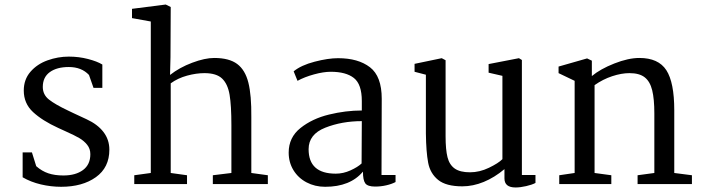

<svg xmlns="http://www.w3.org/2000/svg" viewBox="-20 -813 3106 848"><path d="M121 -140 140 -79Q165 -57 193.5 -47.5Q222 -38 260 -38Q314 -38 346.5 -62Q379 -86 379 -132Q379 -156 365 -173.5Q351 -191 330.5 -203Q310 -215 272 -232L237 -248Q167 -280 126 -318Q85 -356 85 -413Q85 -462 114.5 -496Q144 -530 190 -546.5Q236 -563 284 -563Q328 -563 368.5 -552.5Q409 -542 432 -528V-425H393L373 -482Q340 -517 284 -517Q231 -517 200 -494.5Q169 -472 169 -429Q169 -395 196 -373.5Q223 -352 280 -325L305 -313Q313 -309 362 -286.5Q411 -264 437 -230Q463 -196 463 -152Q463 -73 403.5 -30.5Q344 12 250 12Q205 12 160.5 1.5Q116 -9 80 -30V-140Z M646 -49V-718L563 -733V-774L712 -793L734 -782L733 -561L731 -482Q773 -515 829 -536Q885 -557 926 -557Q992 -557 1027.5 -530.5Q1063 -504 1077 -448Q1091 -392 1090 -296V-49L1163 -39V0H920V-39L1002 -49V-260Q1002 -347 994 -394.5Q986 -442 961 -466Q936 -490 883 -490Q847 -490 806.5 -479Q766 -468 734 -445V-49L806 -39V0H573V-39Z M1666 -377 1665 -40H1727V-9Q1710 0 1686 5.5Q1662 11 1637 11Q1604 11 1593.5 -3Q1583 -17 1583 -55Q1527 12 1416 12Q1371 12 1334 -7.5Q1297 -27 1276 -61.5Q1255 -96 1255 -139Q1255 -206 1307 -247.5Q1359 -289 1433 -307Q1507 -325 1578 -325V-367Q1578 -441 1543 -468.5Q1508 -496 1441 -496Q1409 -496 1367 -484.5Q1325 -473 1294 -456L1277 -498Q1310 -525 1369.5 -540.5Q1429 -556 1473 -556Q1562 -556 1614 -516Q1666 -476 1666 -377ZM1343 -154Q1343 -46 1463 -46Q1496 -46 1528 -60.5Q1560 -75 1577 -91L1578 -278Q1490 -278 1416.5 -249Q1343 -220 1343 -154Z M1811 -496V-531L1931 -556L1948 -547V-211Q1948 -152 1956.5 -118.5Q1965 -85 1988.5 -68.5Q2012 -52 2056 -52Q2098 -52 2139.5 -72Q2181 -92 2199 -110V-478L2138 -492V-530L2272 -556L2285 -548V-40H2345V-5Q2330 3 2304 9Q2278 15 2257 15Q2208 15 2208 -25V-66Q2164 -29 2116.5 -9.5Q2069 10 2022 10Q1950 10 1915 -18.5Q1880 -47 1871 -94.5Q1862 -142 1861 -224V-483Z M2518 -49V-456L2447 -490V-519L2573 -555L2594 -545V-477Q2631 -508 2693 -532.5Q2755 -557 2804 -557Q2888 -557 2923 -503Q2958 -449 2958 -326V-49L3036 -39V0H2796V-39L2870 -49V-312Q2870 -376 2860.5 -414.5Q2851 -453 2827.5 -471.5Q2804 -490 2760 -490Q2725 -490 2684 -476.5Q2643 -463 2606 -437V-49L2680 -39V0H2450V-39Z"/></svg>

Font: Grenzecho Serif
Style: Serif-Regular
Weight: 400
Designer: Dan Reynolds
Foundry: Dan Reynolds
Version: Version 1.001; ttfautohint (v1.1) -l 5 -r 5 -G 72 -x 0 -D la